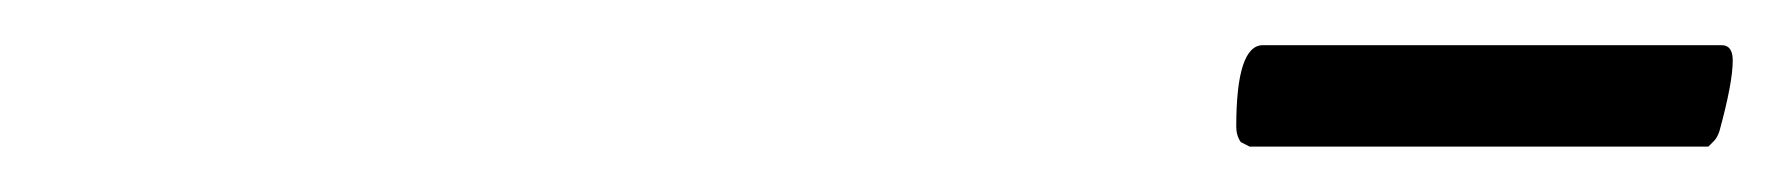

<svg xmlns="http://www.w3.org/2000/svg" viewBox="-20 -602 787 85"><path d="M527.3 -545.9Q527.3 -582 539.1 -582H742.2Q747.1 -582 747.1 -575.2Q747.1 -565.4 741.2 -543.9Q740.2 -541 738.8 -539.6Q737.3 -538.1 736.3 -537.1H734.4H533.2Q533.2 -537.1 529.3 -539.1Q527.3 -542 527.3 -545.9Z"/></svg>

Font: Crimson Text
Style: Roman
Weight: 400
Version: Version 0.13